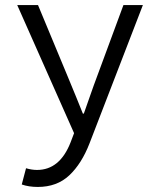

<svg xmlns="http://www.w3.org/2000/svg" viewBox="-20 -530 640 767"><path d="M130.9 216.8Q95.2 216.8 66.9 207L84 142.1Q106.9 148.9 127.9 148.9Q219.2 148.9 262.2 38.1L275.9 2L48.8 -509.8H131.8L251 -223.1Q262.2 -196.8 284.7 -141.4Q307.1 -85.9 311 -76.2H314.9Q318.4 -85.4 337.6 -140.9Q356.9 -196.3 367.2 -223.1L473.1 -509.8H550.8L337.9 42Q306.2 124 256.8 170.4Q207.5 216.8 130.9 216.8Z"/></svg>

Font: Office Code Pro D
Style: Regular
Weight: 400
Designer: Nathan Rutzky & Paul D. Hunt
Foundry: Adobe Systems Incorporated
Version: Version 1.004;PS 001.004;hotconv 1.0.70;makeotf.lib2.5.58329